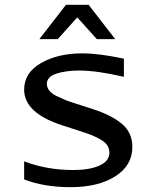

<svg xmlns="http://www.w3.org/2000/svg" viewBox="-20 -763 640 795"><path d="M457 -601H381L300 -691L219 -601H143L253 -743H347ZM528 -154Q528 -78 457.5 -33Q387 12 272 12Q163 12 80 -20V-95Q174 -59 283 -59Q351 -59 392 -77.5Q433 -96 433 -131Q433 -148 423.5 -162Q414 -176 393.5 -187Q373 -198 358 -204Q343 -210 315 -219L238 -244Q80 -295 80 -392Q80 -462 150 -502Q220 -542 320 -542Q391 -542 493 -520V-445Q380 -471 308 -471Q253 -471 213.5 -458Q174 -445 174 -416Q174 -401 184 -388Q194 -375 215 -365Q236 -355 250.5 -349Q265 -343 291 -335L368 -310Q442 -286 485 -250Q528 -214 528 -154Z"/></svg>

Font: Edlo
Style: Regular
Weight: 400
Monospace: yes
Version: Version 0.01